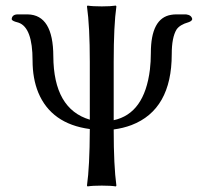

<svg xmlns="http://www.w3.org/2000/svg" viewBox="-20 -668 734 691"><path d="M303.2 -444.8Q303.2 -573.7 293 -645L294.9 -647.9Q313 -645 346.2 -645Q378.9 -645 397 -647.9L398.9 -645Q389.2 -578.1 389.2 -444.8V-235.4Q500 -259.3 519.5 -417.5Q522.9 -445.8 522.9 -477.1Q522.9 -603 596.2 -614.7Q605 -616.2 613.8 -616.2H649.9Q669.4 -613.8 671.9 -599.1Q670.4 -591.8 658.2 -587.9Q627 -579.1 615.2 -561.5Q598.1 -533.2 598.1 -473.1Q598.1 -273.4 453.1 -217.8Q422.9 -206.5 389.2 -202.1V-200.2Q389.2 -71.3 398.9 0L397 2.9Q378.9 0 346.2 0Q313.5 0 294.9 2.9L293 0Q302.7 -68.4 303.2 -200.2V-203.6Q164.6 -222.2 117.7 -335Q97.2 -385.3 97.2 -450.2Q97.2 -568.8 46.9 -586.4Q43 -587.9 35.2 -589.8Q22.9 -593.8 22 -599.1Q23.4 -615.2 42 -616.2H80.1Q171.4 -614.3 171.9 -465.8Q172.9 -275.9 303.2 -237.3Z"/></svg>

Font: Linux Biolinum Capitals O
Style: Small Caps
Weight: 400
Designer: Philipp H. Poll
Foundry: Philipp H. Poll
Version: Version 1.0.4